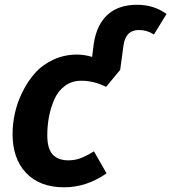

<svg xmlns="http://www.w3.org/2000/svg" viewBox="-20 -777 725 813"><path d="M560.1 -756.8Q631.8 -756.8 685.1 -717.8L631.8 -630.9Q603 -649.9 567.9 -649.9Q511.7 -649.9 502.9 -584L488.8 -481L429.2 -409.2Q377.4 -435.1 324.2 -435.1Q283.7 -435.1 254.2 -412.8Q224.6 -390.6 209.2 -354.2Q193.8 -317.9 187 -280.5Q180.2 -243.2 180.2 -204.1Q180.2 -147.5 203.1 -122.8Q226.1 -98.1 269 -98.1Q297.4 -98.1 321.3 -107.2Q345.2 -116.2 377.9 -136.2L431.2 -43Q346.2 16.1 252 16.1Q148.4 16.1 90.8 -44.4Q33.2 -105 33.2 -210Q33.2 -252.9 43.2 -298.1Q53.2 -343.3 75.2 -387.9Q97.2 -432.6 128.2 -467.5Q159.2 -502.4 205.6 -524.2Q252 -545.9 306.2 -545.9Q336.9 -545.9 370.1 -536.1L377 -591.8Q389.2 -672.4 435.5 -714.6Q481.9 -756.8 560.1 -756.8Z"/></svg>

Font: FiraGO SemiBold
Style: Italic
Weight: 600
Italic angle: -8°
Designer: bBox Type GmbH
Foundry: bBox Type GmbH
Version: Version 1.001;PS 001.001;hotconv 1.0.88;makeotf.lib2.5.64775